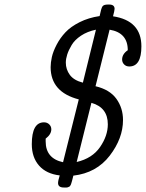

<svg xmlns="http://www.w3.org/2000/svg" viewBox="-20 -770 643 846"><path d="M120.1 -134.8Q120.1 -231 173.8 -231Q188 -231 197 -221.9Q206.1 -212.9 206.1 -200.2Q206.1 -178.2 181.2 -159.2V-147Q181.2 -71.8 257.8 -55.2L327.1 -332Q203.1 -364.3 203.1 -474.1Q203.1 -494.1 208.5 -518.6Q213.9 -543 229.5 -573Q245.1 -603 268.6 -627.9Q292 -652.8 331.1 -672.4Q370.1 -691.9 418.9 -699.2Q425.8 -733.4 431.4 -741.7Q437 -750 455.1 -750H460.9Q484.9 -750 484.9 -731Q484.9 -724.1 478 -698.2Q603 -679.2 603 -565.9Q603 -477.1 549.8 -477.1Q535.6 -477.1 526.9 -486.1Q518.1 -495.1 518.1 -507.8Q518.1 -531.7 543 -548.8Q543 -626 462.9 -639.2L400.9 -390.1Q463.9 -375 492.9 -334.5Q522 -293.9 522 -241.2Q522 -160.2 463.4 -84Q404.8 -7.8 303.2 3.9Q302.2 8.8 300 16.8Q297.9 24.9 296.9 28.6Q295.9 32.2 294.4 37.1Q293 42 292 43.9Q291 45.9 289.1 48.8Q287.1 51.8 285.2 52.5Q283.2 53.2 280 54.7Q276.9 56.2 273.4 56.2Q270 56.2 265.1 56.2H261.2Q236.3 56.2 235.8 37.1Q235.8 25.9 243.2 2.9Q184.1 -3.9 152.1 -40.3Q120.1 -76.7 120.1 -134.8ZM270 -494.1Q270 -464.4 287.6 -440.2Q305.2 -416 345.2 -405.8L402.8 -639.2Q364.7 -631.3 336.9 -612.8Q309.1 -594.2 295.7 -571.5Q282.2 -548.8 276.1 -529.5Q270 -510.3 270 -494.1ZM317.9 -56.2Q386.7 -72.3 420.9 -122.1Q455.1 -171.9 455.1 -222.2Q455.1 -296.4 382.8 -316.9Z"/></svg>

Font: CMU Concrete
Style: Italic
Weight: 500
Italic angle: -14.04°
Version: Version 0.7.0